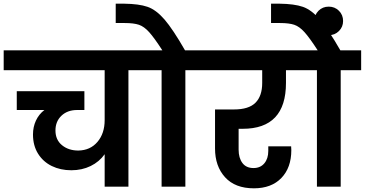

<svg xmlns="http://www.w3.org/2000/svg" viewBox="-41 -1013 1980 1042"><path d="M767 -632H656V0H527V-176Q498 -135 451 -112Q404 -89 346 -89Q287 -89 240 -112Q193 -135 165.5 -179Q138 -223 138 -283Q138 -324 154 -358.5Q170 -393 200 -416H50V-518H417V-416H378Q325 -416 292.5 -385Q260 -354 260 -305Q260 -254 295.5 -225Q331 -196 384 -196Q449 -197 488 -243Q527 -289 527 -361V-632H-21V-740H767Z M1076 -740V-632H965V0H836V-632H725V-740H840Q796 -808 768.5 -838.5Q741 -869 713 -878.5Q685 -888 636 -888H587V-993H633Q713 -992 759.5 -976Q806 -960 851.5 -907.5Q897 -855 963 -740Z M1254 -314V-201Q1254 -156 1274.5 -128.5Q1295 -101 1335 -101Q1372 -101 1393.5 -126.5Q1415 -152 1415 -194V-219H1539Q1540 -210 1540 -198Q1540 -103 1486 -47Q1432 9 1337 9Q1235 9 1180.5 -51Q1126 -111 1126 -207V-419H1229Q1309 -419 1345.5 -455.5Q1382 -492 1382 -563V-632H1035V-740H1609V-632H1511V-563Q1511 -314 1276 -314Z M1919 -740V-632H1808V0H1679V-632H1568V-740H1683Q1639 -808 1611.5 -838.5Q1584 -869 1556 -878.5Q1528 -888 1479 -888H1430V-993H1476Q1556 -992 1602.5 -976Q1649 -960 1694.5 -907.5Q1740 -855 1806 -740Z M1821 -899Q1821 -867 1798.5 -844.5Q1776 -822 1743 -822Q1710 -822 1687.5 -844.5Q1665 -867 1665 -899Q1665 -932 1687.5 -954.5Q1710 -977 1743 -977Q1776 -977 1798.5 -954.5Q1821 -932 1821 -899Z"/></svg>

Font: Fz Poppins SemBd
Style: Regular
Weight: 600
Designer: Ninad Kale (Devanagari), Jonny Pinhorn (Latin)
Foundry: Indian Type Foundry
Version: Vit hóa bi Vntype.Com & FontZin.Com